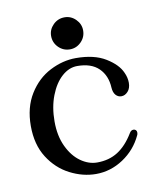

<svg xmlns="http://www.w3.org/2000/svg" viewBox="-65 -568 506 620"><g transform="rotate(-10 188.0 -258.0)"><path d="M20 -189Q20 -250 47 -293.5Q74 -337 116 -358.5Q158 -380 201 -380Q261 -380 298.5 -357Q336 -334 348 -306Q356 -289 356 -272Q356 -254 346.5 -243.5Q337 -233 325 -233Q314 -233 306.5 -241.5Q299 -250 298 -266Q296 -306 271.5 -330Q247 -354 201 -354Q174 -354 150.5 -333Q127 -312 112.5 -274.5Q98 -237 98 -190Q98 -143 114.5 -108Q131 -73 157 -54.5Q183 -36 211 -36Q250 -36 279 -54.5Q308 -73 331 -111Q336 -120 344 -120Q349 -120 352 -117Q355 -114 355 -109Q355 -103 353 -100Q332 -55 290.5 -27.5Q249 0 201 0Q158 0 116 -21.5Q74 -43 47 -85.5Q20 -128 20 -189ZM135 -464Q135 -485 150.5 -500.5Q166 -516 188 -516Q209 -516 224.5 -500.5Q240 -485 240 -464Q240 -442 224.5 -426.5Q209 -411 188 -411Q166 -411 150.5 -426.5Q135 -442 135 -464Z"/></g></svg>

Font: Hina Mincho
Style: Regular
Weight: 400
Designer: satsuyako
Foundry: satsuyako
Version: Version 1.100